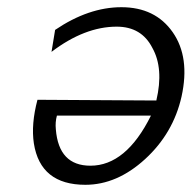

<svg xmlns="http://www.w3.org/2000/svg" viewBox="-20 -504 532 533"><path d="M84 -227 414 -225Q435 -314 403 -371Q373 -430 304 -430Q215 -430 123 -360L133 -421Q226 -484 317 -484Q411 -484 459.5 -414.5Q508 -345 484 -236Q461 -134 383 -62.5Q305 9 217 9Q92 9 74 -106Q66 -159 84 -227ZM138 -183Q133 -165 135 -145Q143 -44 231 -44Q330 -44 399 -183Z"/></svg>

Font: Coval
Style: ExtraLight Italic
Weight: 200
Foundry: Context Ltd
Version: Version 001.000